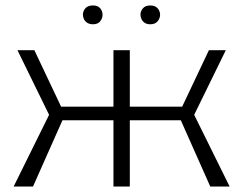

<svg xmlns="http://www.w3.org/2000/svg" viewBox="-20 -684 893 704"><path d="M751 0 643 -243H389L382 -293H648L746 -500H808L692 -263L822 0ZM30 0 160 -263 44 -500H106L204 -293H470L463 -243H209L101 0ZM396 0V-500H456V0ZM284 -630Q284 -643 293 -653.5Q302 -664 321 -664Q339 -664 347.5 -653.5Q356 -643 356 -630Q356 -617 347.5 -606Q339 -595 321 -595Q309 -595 300.5 -600Q292 -605 288 -613.5Q284 -622 284 -630ZM495 -630Q495 -643 504 -653.5Q513 -664 531 -664Q549 -664 558 -653.5Q567 -643 567 -630Q567 -617 558 -606Q549 -595 531 -595Q519 -595 511 -600Q503 -605 499 -613.5Q495 -622 495 -630Z"/></svg>

Font: Moderustic Light
Style: Regular
Weight: 300
Designer: Tural Alisoy
Foundry: TAFT Foundry
Version: Version 2.120